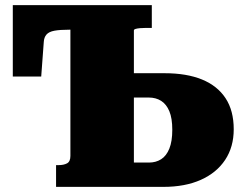

<svg xmlns="http://www.w3.org/2000/svg" viewBox="-20 -730 948 750"><path d="M618 0H199V-85H209Q229 -85 242 -92Q255 -99 255 -121V-614H251Q214 -614 192.5 -610Q171 -606 161.5 -595Q152 -584 151 -566L141 -431H30V-710H573V-621H551Q538 -621 527 -620Q516 -619 509.5 -617Q503 -615 503 -611V-95H562Q589 -95 609.5 -108Q630 -121 641.5 -149.5Q653 -178 653 -223Q653 -268 641.5 -295.5Q630 -323 609.5 -336Q589 -349 561 -349H468V-444H623Q709 -444 769 -419.5Q829 -395 861 -346.5Q893 -298 893 -225Q893 -156 859.5 -105.5Q826 -55 764.5 -27.5Q703 0 618 0Z"/></svg>

Font: Roboto Serif Black
Style: Regular
Weight: 900
Designer: Greg Gazdowicz
Foundry: Commercial Type
Version: Version 1.008